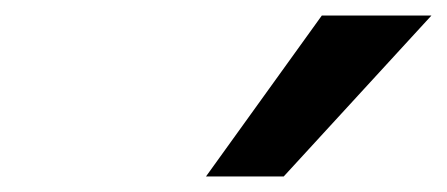

<svg xmlns="http://www.w3.org/2000/svg" viewBox="-20 -788 575 247"><path d="M245 -561 394 -768H535L345 -561Z"/></svg>

Font: Nunito Sans 7pt SemiExpanded
Style: Bold Italic
Weight: 700
Width: 6
Italic angle: -9°
Designer: Vernon Adams
Foundry: Vernon Adams
Version: Version 3.101;gftools[0.9.27]